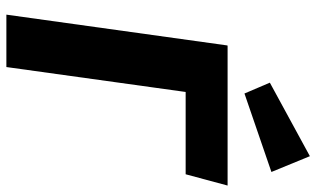

<svg xmlns="http://www.w3.org/2000/svg" viewBox="-215 -777 992 602"><g transform="rotate(90 281.0 -476.0)"><path d="M25.9 0 122.6 -693.6 273.3 -597.6 190.2 0ZM123.3 -693.6H561.8L526.4 -562.1H253ZM239.2 -826.1 469.7 -951.6 519.2 -831 273.2 -746.5Z"/></g></svg>

Font: Fira Sans Variable
Style: Italic
Weight: 397
Italic angle: -8°
Designer: Carrois Corporate & Edenspiekermann AG
Foundry: Carrois Corporate GbR & Edenspiekermann AG
Version: Version 4.202